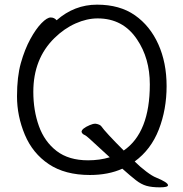

<svg xmlns="http://www.w3.org/2000/svg" viewBox="-20 -733 785 824"><path d="M511 -87Q623 -164 623 -371Q623 -483 568 -564Q508 -654 399 -654Q353 -654 304.5 -632.5Q256 -611 214 -570Q123 -481 123 -339Q123 -259 147 -192Q171 -125 223 -85Q275 -45 358 -45Q408 -45 451 -58L366 -136Q350 -151 341.5 -154.5Q333 -158 330 -167Q330 -181 365 -196Q379 -202 388 -202H391Q408 -199 414 -192Q433 -165 511 -87ZM223 -646Q299 -713 396.5 -713Q494 -713 559 -667.5Q624 -622 659.5 -543Q695 -464 695 -363.5Q695 -263 661.5 -177Q628 -91 558 -40Q581 -17 607.5 3Q634 23 650 29Q701 50 701 62Q701 71 666 71Q631 71 608.5 64.5Q586 58 563.5 40.5Q541 23 505 -9Q445 18 366 18Q259 18 189.5 -28.5Q120 -75 86.5 -155Q53 -235 53 -319.5Q53 -404 69.5 -462.5Q86 -521 110 -565Q134 -609 158 -633.5Q182 -658 197.5 -658Q213 -658 223 -646Z"/></svg>

Font: LXGW WenKai
Style: Regular
Weight: 400
Designer: LXGW / Fontworks Inc.
Foundry: LXGW / Fontworks Inc.
Version: Version 1.520; June 14, 2025